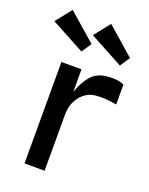

<svg xmlns="http://www.w3.org/2000/svg" viewBox="-174 -858 724 934"><g transform="rotate(20 187.5 -391.0)"><path d="M72 0V-525H176V-408Q195 -463 224 -496.5Q253 -530 305 -535Q358 -541 393 -525V-422Q321 -435 274 -427Q234 -420 205 -382.5Q176 -345 176 -290V0ZM-28 -700 37 -782 180 -657 146 -606ZM171 -700 236 -782 379 -657 345 -606Z"/></g></svg>

Font: Easer Grotesk
Style: Regular
Weight: 400
Designer: Boardeaser, Bonnie Shaver-Troup, Thomas Jockin
Foundry: Lexend
Version: Version 1.008;Glyphs 3.1.2 (3151)